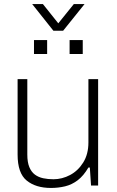

<svg xmlns="http://www.w3.org/2000/svg" viewBox="-20 -917 578 949"><path d="M232 12Q157 12 112 -24.5Q67 -61 67 -153V-526H115V-153Q115 -115 125 -91Q135 -67 152.5 -54Q170 -41 193.5 -36Q217 -31 244 -31Q287 -31 326.5 -52Q366 -73 391.5 -114Q417 -155 417 -213V-526H465V0H430L424 -89H417Q393 -48 364 -26Q335 -4 301.5 4Q268 12 232 12ZM148 -650V-719H213V-650ZM324 -650V-719H389V-650ZM139 -897H192L283 -783H253L345 -897H398L292 -765H244Z"/></svg>

Font: Archivo Thin
Style: Regular
Weight: 250
Designer: Hector Gatti
Foundry: Omnibus-Type
Version: Version 2.001